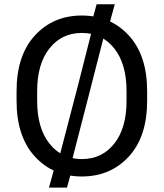

<svg xmlns="http://www.w3.org/2000/svg" viewBox="-20 -797 753 883"><path d="M56.2 -333V-377.9Q56.2 -542 140.4 -633.8Q224.6 -725.6 356.4 -725.6Q488.3 -725.6 572.5 -633.8Q656.7 -542 656.7 -377.9V-333Q656.7 -168.9 572.5 -77.1Q488.3 14.6 356.4 14.6Q224.6 14.6 140.4 -77.1Q56.2 -168.9 56.2 -333ZM150.9 -333Q150.9 -208 207.3 -136.7Q263.7 -65.4 356.4 -65.4Q449.2 -65.4 505.6 -136.7Q562 -208 562 -333V-377.9Q562 -502.9 505.6 -574.2Q449.2 -645.5 356.4 -645.5Q263.7 -645.5 207.3 -574.2Q150.9 -502.9 150.9 -377.9ZM205.1 65.9 231.4 -29.3 240.2 -26.9 340.8 -412.6 393.6 -379.4 299.3 -13.7 309.1 -11.7 288.1 65.9ZM424.3 -777.3H507.8L481.9 -682.6L471.7 -684.6L393.6 -379.4L340.8 -412.6L413.1 -697.8L403.3 -700.2Z"/></svg>

Font: RobotoFlex
Style: Regular
Weight: 400
Designer: Berlow after Robertson
Foundry: Google
Version: Version 2.136